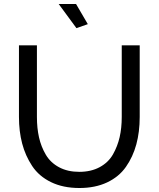

<svg xmlns="http://www.w3.org/2000/svg" viewBox="-20 -937 795 962"><path d="M274 -917H361L420 -816L363 -796ZM378 5Q296 5 235.5 -24.5Q175 -54 141 -105.5Q107 -157 91 -218Q75 -279 75 -351V-710H165V-351Q165 -295 175.5 -248.5Q186 -202 209.5 -162Q233 -122 276 -99Q319 -76 377 -76Q436 -76 479.5 -99.5Q523 -123 546 -163.5Q569 -204 579.5 -250Q590 -296 590 -351V-710H680V-351Q680 -276 663 -213.5Q646 -151 611 -101Q576 -51 516.5 -23Q457 5 378 5Z"/></svg>

Font: Raleway-v4020 Medium
Style: Regular
Weight: 500
Designer: Matt McInerney, Pablo Impallari, Rodrigo Fuenzalida
Foundry: Matt McInerney, Pablo Impallari, Rodrigo Fuenzalida
Version: Version 4.020;PS 004.020;hotconv 1.0.88;makeotf.lib2.5.64775